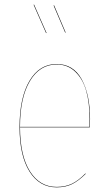

<svg xmlns="http://www.w3.org/2000/svg" viewBox="-20 -805 471 834"><path d="M182.1 -662.1 180.2 -661.1 126 -784.2 127.9 -785.2ZM265.1 -664.1 263.2 -663.1 212.9 -780.8 214.8 -782.2ZM371.1 -288.1Q371.1 -266.1 370.1 -252H66.9Q67.4 -128.4 110.1 -60.8Q152.8 6.8 226.1 6.8Q264.2 6.8 293 -7.3Q321.8 -21.5 351.1 -51.8L352.1 -49.8Q321.8 -19.5 293.5 -5.4Q265.1 8.8 226.1 8.8Q151.4 8.8 108.2 -59.8Q64.9 -128.4 64.9 -252.9Q64.9 -381.3 108.2 -454.1Q151.4 -526.9 226.1 -526.9Q298.3 -526.9 334.7 -460.9Q371.1 -395 371.1 -288.1ZM368.2 -253.9Q369.1 -267.1 369.1 -288.1Q369.1 -357.4 354.7 -409.2Q340.3 -460.9 307.4 -492.9Q274.4 -524.9 226.1 -524.9Q152.8 -524.9 109.9 -452.9Q66.9 -380.9 66.9 -253.9Z"/></svg>

Font: Fira Sans Compressed Two
Style: Regular
Weight: 100
Width: 1
Designer: Carrois Corporate & Edenspiekermann AG
Foundry: Carrois Corporate GbR & Edenspiekermann AG
Version: Version 4.203;PS 004.203;hotconv 1.0.88;makeotf.lib2.5.64775